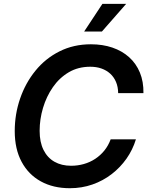

<svg xmlns="http://www.w3.org/2000/svg" viewBox="-20 -968 774 998"><path d="M342.8 10.3Q256.8 10.3 192.4 -25.1Q127.9 -60.5 92.3 -127Q56.6 -193.4 56.6 -286.6Q56.6 -374.5 84.5 -455.6Q112.3 -536.6 164.1 -600.3Q215.8 -664.1 289.1 -700.9Q362.3 -737.8 452.6 -737.8Q513.7 -737.8 564 -720.7Q614.3 -703.6 650.9 -670.9Q687.5 -638.2 707 -591.1Q726.6 -543.9 725.6 -483.9H594.2Q593.8 -516.6 583 -542Q572.3 -567.4 553 -585Q533.7 -602.5 507.6 -611.8Q481.4 -621.1 449.2 -621.1Q386.2 -621.1 337.4 -592.3Q288.6 -563.5 254.9 -514.9Q221.2 -466.3 203.6 -407.2Q186 -348.1 186 -288.1Q186 -229 206.3 -188.5Q226.6 -147.9 263.2 -127.2Q299.8 -106.4 349.6 -106.4Q384.3 -106.4 416 -115.5Q447.8 -124.5 474.9 -142.3Q502 -160.2 522.5 -185.5Q543 -210.9 555.2 -243.7H686.5Q669.9 -189.5 637.7 -143.6Q605.5 -97.7 560.5 -63Q515.6 -28.3 460.4 -9Q405.3 10.3 342.8 10.3ZM417.5 -804.2 512.2 -947.8H635.7L509.8 -804.2Z"/></svg>

Font: Inter 18pt SemiBold
Style: Italic
Weight: 600
Italic angle: -9.3988°
Designer: Rasmus Andersson
Foundry: rsms
Version: Version 4.001;git-66647c0bb